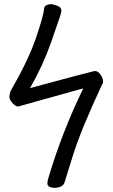

<svg xmlns="http://www.w3.org/2000/svg" viewBox="-20 -738 540 920"><path d="M266 158Q254 162 245 162Q207 162 207 141Q207 130 212 114Q279 -110 379 -314Q372 -313 366 -311L154 -252Q102 -238 69 -228H67Q67 -228 66 -228Q54 -228 39.5 -244.5Q25 -261 25 -274Q25 -283 30 -301Q30 -301 31 -302Q116 -450 152 -555Q188 -660 192 -700Q194 -712 211 -716Q216 -718 224.5 -718Q233 -718 247 -713Q270 -706 273 -694Q274 -692 274 -685.5Q274 -679 268.5 -661.5Q263 -644 224 -533Q185 -422 124 -316L352 -377L430 -397Q432 -398 434 -398Q448 -398 460 -383Q474 -364 474 -346Q474 -338 469 -333Q367 -114 330 5L289 137Q285 151 266 158Z"/></svg>

Font: Moon Stars Kai HW
Style: Bold
Weight: 700
Designer: GuiWonder
Version: Version 1.101